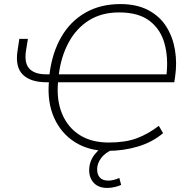

<svg xmlns="http://www.w3.org/2000/svg" viewBox="-20 -733 928 943"><path d="M507 8Q416 8 348 -35Q280 -78 246 -154Q212 -230 220 -329H209Q130 -329 92 -366.5Q54 -404 66 -483L75 -542H117L108 -486Q98 -425 123.5 -396.5Q149 -368 207 -368H223Q236 -473 280.5 -550.5Q325 -628 399 -670.5Q473 -713 571 -713Q652 -713 708.5 -683Q765 -653 797 -602Q829 -551 839.5 -487Q850 -423 840 -356L836 -329H265Q257 -241 285 -174Q313 -107 371 -70Q429 -33 514 -33Q596 -33 652 -54Q708 -75 760 -115L781 -79Q729 -35 658 -13.5Q587 8 507 8ZM565 -672Q479 -672 417 -633Q355 -594 317.5 -525Q280 -456 269 -368H798Q807 -452 787.5 -521Q768 -590 714 -631Q660 -672 565 -672ZM507 190Q464 190 441 165.5Q418 141 418 103Q418 59 446.5 23.5Q475 -12 519 -31L537 0Q497 16 477 43Q457 70 457 99Q457 124 470.5 139Q484 154 512 154Q537 154 566 141L575 175Q565 180 546 185Q527 190 507 190Z"/></svg>

Font: Nunito Sans ExtraLight
Style: Italic
Weight: 200
Italic angle: -9°
Designer: Vernon Adams
Foundry: Vernon Adams
Version: Version 3.006; ttfautohint (v1.8.3)